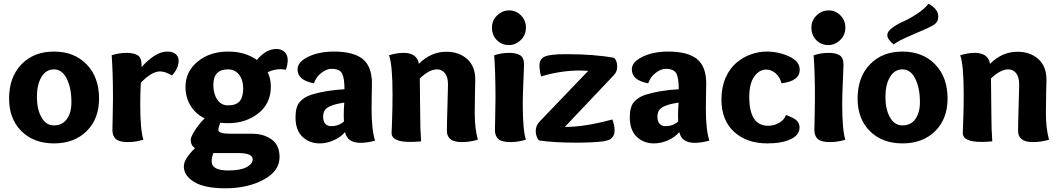

<svg xmlns="http://www.w3.org/2000/svg" viewBox="-20 -763 5714 1035"><path d="M29 -232Q29 -347 95.5 -416Q162 -485 271 -485Q380 -485 447 -416Q514 -347 514 -232Q514 -122 447 -56Q380 10 271 10Q162 10 95.5 -56Q29 -122 29 -232ZM365 -212Q365 -288 340 -338.5Q315 -389 271 -389Q228 -389 203.5 -348Q179 -307 179 -240Q179 -174 203.5 -130.5Q228 -87 271 -87Q316 -87 340.5 -121.5Q365 -156 365 -212Z M663 -478Q701 -478 722 -465Q743 -452 743 -414V-401Q770 -433 807.5 -459Q845 -485 882 -485Q911 -485 927 -471.5Q943 -458 943 -436Q943 -395 907 -356Q872 -378 842 -378Q798 -378 739 -317Q736 -258 736 -203Q736 -61 753 -10Q711 3 670 3Q623 3 604.5 -13.5Q586 -30 586 -62Q586 -78 587.5 -137Q589 -196 589 -231Q589 -374 582 -465Q620 -478 663 -478Z M1210 -99Q1193 -99 1167 -101Q1157 -74 1157 -62Q1157 -42 1223 -42H1339Q1401 -42 1444 -11.5Q1487 19 1487 84Q1487 159 1401 205.5Q1315 252 1194 252Q1083 252 1027 218Q971 184 971 134Q971 94 1031 36Q1008 20 1008 -9Q1008 -25 1030.5 -60Q1053 -95 1083 -125Q1034 -149 1007 -193.5Q980 -238 980 -296Q980 -377 1045.5 -431Q1111 -485 1210 -485Q1301 -485 1365 -440Q1414 -499 1470 -499Q1497 -499 1514 -483Q1531 -467 1531 -438Q1531 -417 1521 -387Q1506 -390 1492 -390Q1458 -390 1423 -374Q1440 -338 1440 -296Q1440 -205 1372.5 -152Q1305 -99 1210 -99ZM1291 -287Q1291 -331 1269 -360Q1247 -389 1209 -389Q1130 -389 1130 -305Q1130 -258 1151 -226.5Q1172 -195 1209 -195Q1253 -195 1272 -217.5Q1291 -240 1291 -287ZM1264 62H1130Q1121 86 1121 107Q1121 156 1210 156Q1275 156 1308.5 138.5Q1342 121 1342 96Q1342 62 1264 62Z M1672 -314Q1584 -330 1584 -389Q1584 -429 1641.5 -457Q1699 -485 1780 -485Q1885 -485 1935 -445Q1985 -405 1985 -312Q1985 -304 1984 -253Q1983 -202 1983 -177Q1983 -62 2002 -5Q1958 7 1924 7Q1852 7 1840 -51Q1816 -23 1778.5 -6.5Q1741 10 1703 10Q1648 10 1610.5 -25.5Q1573 -61 1573 -131Q1573 -187 1595.5 -213Q1618 -239 1657 -252Q1733 -276 1837 -282Q1837 -343 1823.5 -367.5Q1810 -392 1767 -392Q1742 -392 1713.5 -371Q1685 -350 1672 -314ZM1836 -210Q1806 -205 1790 -201Q1774 -197 1755.5 -188.5Q1737 -180 1729.5 -166.5Q1722 -153 1722 -133Q1722 -108 1734 -95.5Q1746 -83 1764 -83Q1806 -83 1834 -108Q1833 -117 1833 -138Q1833 -174 1836 -210Z M2077 -465Q2118 -478 2155 -478Q2228 -478 2238 -419Q2303 -484 2386 -484Q2454 -484 2498 -445Q2542 -406 2542 -334Q2542 -332 2540.5 -262Q2539 -192 2539 -156Q2539 -70 2556 -10Q2513 3 2469 3Q2389 3 2389 -58Q2389 -94 2392 -190.5Q2395 -287 2395 -307Q2395 -348 2378.5 -368.5Q2362 -389 2336 -389Q2294 -389 2243 -340Q2245 -212 2245 -155Q2245 -67 2250 -1Q2217 2 2191 2Q2091 2 2091 -46Q2091 -50 2093.5 -116Q2096 -182 2096 -253Q2096 -416 2077 -465Z M2723 -520Q2685 -520 2658.5 -546.5Q2632 -573 2632 -614Q2632 -653 2660 -680Q2688 -707 2725 -707Q2762 -707 2788.5 -680Q2815 -653 2815 -614Q2815 -574 2787 -547Q2759 -520 2723 -520ZM2725 -478Q2763 -478 2784 -465Q2805 -452 2805 -414Q2805 -408 2801.5 -326Q2798 -244 2798 -203Q2798 -61 2815 -10Q2773 3 2732 3Q2685 3 2666.5 -13.5Q2648 -30 2648 -62Q2648 -78 2649.5 -137Q2651 -196 2651 -231Q2651 -374 2644 -465Q2682 -478 2725 -478Z M3232 -1Q3176 6 3086 6Q2965 6 2885 -6Q2868 -27 2868 -57Q2868 -87 2890 -109L3151 -381Q3121 -383 3106 -383Q3003 -383 2897 -351Q2888 -383 2888 -413Q2890 -448 2919 -459Q2948 -471 3031 -471Q3186 -471 3291 -451Q3307 -435 3307 -405Q3307 -376 3290 -359L3025 -79H3032Q3133 -79 3281 -119Q3293 -89 3293 -60Q3293 -39 3283.5 -26Q3274 -13 3263 -9Q3252 -5 3232 -1Z M3474 -314Q3386 -330 3386 -389Q3386 -429 3443.5 -457Q3501 -485 3582 -485Q3687 -485 3737 -445Q3787 -405 3787 -312Q3787 -304 3786 -253Q3785 -202 3785 -177Q3785 -62 3804 -5Q3760 7 3726 7Q3654 7 3642 -51Q3618 -23 3580.5 -6.5Q3543 10 3505 10Q3450 10 3412.5 -25.5Q3375 -61 3375 -131Q3375 -187 3397.5 -213Q3420 -239 3459 -252Q3535 -276 3639 -282Q3639 -343 3625.5 -367.5Q3612 -392 3569 -392Q3544 -392 3515.5 -371Q3487 -350 3474 -314ZM3638 -210Q3608 -205 3592 -201Q3576 -197 3557.5 -188.5Q3539 -180 3531.5 -166.5Q3524 -153 3524 -133Q3524 -108 3536 -95.5Q3548 -83 3566 -83Q3608 -83 3636 -108Q3635 -117 3635 -138Q3635 -174 3638 -210Z M4121 -85Q4152 -85 4179.5 -100.5Q4207 -116 4217 -143Q4262 -127 4276 -112Q4290 -97 4290 -76Q4290 -35 4242 -12.5Q4194 10 4117 10Q4005 10 3937 -52.5Q3869 -115 3869 -227Q3869 -293 3891.5 -344Q3914 -395 3950 -425Q3986 -455 4028 -470Q4070 -485 4113 -485Q4176 -485 4233.5 -459Q4291 -433 4291 -387Q4291 -326 4193 -314Q4184 -348 4161 -368Q4138 -388 4110 -388Q4073 -388 4046 -350.5Q4019 -313 4019 -240Q4019 -85 4121 -85Z M4445 -520Q4407 -520 4380.5 -546.5Q4354 -573 4354 -614Q4354 -653 4382 -680Q4410 -707 4447 -707Q4484 -707 4510.5 -680Q4537 -653 4537 -614Q4537 -574 4509 -547Q4481 -520 4445 -520ZM4447 -478Q4485 -478 4506 -465Q4527 -452 4527 -414Q4527 -408 4523.5 -326Q4520 -244 4520 -203Q4520 -61 4537 -10Q4495 3 4454 3Q4407 3 4388.5 -13.5Q4370 -30 4370 -62Q4370 -78 4371.5 -137Q4373 -196 4373 -231Q4373 -374 4366 -465Q4404 -478 4447 -478Z M4603 -232Q4603 -347 4669.5 -416Q4736 -485 4845 -485Q4954 -485 5021 -416Q5088 -347 5088 -232Q5088 -122 5021 -56Q4954 10 4845 10Q4736 10 4669.5 -56Q4603 -122 4603 -232ZM4939 -212Q4939 -288 4914 -338.5Q4889 -389 4845 -389Q4802 -389 4777.5 -348Q4753 -307 4753 -240Q4753 -174 4777.5 -130.5Q4802 -87 4845 -87Q4890 -87 4914.5 -121.5Q4939 -156 4939 -212ZM5014 -629Q4990 -614 4903 -577.5Q4816 -541 4798 -523Q4763 -551 4763 -574Q4763 -593 4789 -612.5Q4815 -632 4849 -647Q4883 -662 4923.5 -688.5Q4964 -715 4985 -743Q5038 -714 5038 -674Q5038 -645 5014 -629Z M5156 -465Q5197 -478 5234 -478Q5307 -478 5317 -419Q5382 -484 5465 -484Q5533 -484 5577 -445Q5621 -406 5621 -334Q5621 -332 5619.5 -262Q5618 -192 5618 -156Q5618 -70 5635 -10Q5592 3 5548 3Q5468 3 5468 -58Q5468 -94 5471 -190.5Q5474 -287 5474 -307Q5474 -348 5457.5 -368.5Q5441 -389 5415 -389Q5373 -389 5322 -340Q5324 -212 5324 -155Q5324 -67 5329 -1Q5296 2 5270 2Q5170 2 5170 -46Q5170 -50 5172.5 -116Q5175 -182 5175 -253Q5175 -416 5156 -465Z"/></svg>

Font: Overlock
Style: Black
Weight: 900
Designer: Dario Muhafara
Foundry: Dario Manuel Muhafara
Version: Version 1.001